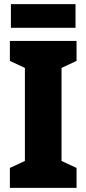

<svg xmlns="http://www.w3.org/2000/svg" viewBox="-20 -913 420 933"><path d="M352 0H28V-97L101 -131V-583L28 -617V-714H352V-617L279 -583V-131L352 -97ZM347 -893V-778H33V-893Z"/></svg>

Font: Noto Sans Myanmar Condensed Black
Style: Regular
Weight: 900
Width: 3
Designer: Monotype Design Team
Foundry: Monotype Imaging Inc.
Version: Version 2.107; ttfautohint (v1.8.4.7-5d5b)